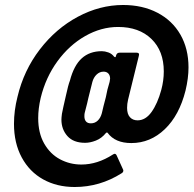

<svg xmlns="http://www.w3.org/2000/svg" viewBox="-20 -675 777 769"><path d="M735 -405Q735 -362 723 -312Q698 -213 640 -157.5Q582 -102 506 -102Q441 -102 411 -143Q408 -146 404 -142Q387 -121 364 -112Q341 -103 321 -103Q274 -103 250 -130Q226 -157 226 -196Q226 -203 228 -219Q231 -236 244 -292Q253 -334 260 -352Q276 -413 307.5 -441.5Q339 -470 388 -470Q400 -470 414 -465Q428 -460 437 -448Q444 -443 444 -450L445 -453Q448 -464 459 -464H527Q540 -464 536 -451L493 -276Q489 -259 489 -243Q489 -218 500.5 -205.5Q512 -193 531 -193Q563 -193 587 -226.5Q611 -260 626 -315Q636 -352 636 -389Q636 -471 586.5 -519Q537 -567 453 -567Q385 -567 321 -530.5Q257 -494 210 -429.5Q163 -365 143 -283Q133 -240 133 -202Q133 -142 157 -100Q181 -58 220.5 -37Q260 -16 306 -16Q370 -16 432 -56Q437 -59 439 -59Q444 -59 447 -53L472 2Q474 6 474 8Q474 15 467 19Q380 74 279 74Q208 74 153 43.5Q98 13 67 -44.5Q36 -102 36 -179Q36 -232 50 -287Q75 -393 139.5 -477Q204 -561 292 -608Q380 -655 473 -655Q551 -655 610.5 -624Q670 -593 702.5 -536.5Q735 -480 735 -405ZM388 -222Q393 -245 404 -286Q409 -315 419 -347Q421 -357 421 -360Q421 -373 414 -380.5Q407 -388 395 -388Q379 -388 367 -376.5Q355 -365 350 -347Q338 -301 334 -283Q330 -266 329 -261Q320 -224 319 -222Q318 -217 318 -209Q318 -196 324.5 -188.5Q331 -181 344 -181Q360 -181 371.5 -192Q383 -203 388 -222Z"/></svg>

Font: Barlow Condensed
Style: Bold Italic
Weight: 700
Width: 3
Italic angle: -7°
Designer: Jeremy Tribby
Foundry: Tribby Type
Version: Version 1.408